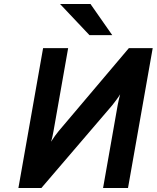

<svg xmlns="http://www.w3.org/2000/svg" viewBox="-20 -941 784 961"><path d="M72.1 0 195.7 -700H321.1L247.9 -285Q246.4 -276.3 242.9 -259.9Q239.5 -243.4 235.3 -231.6Q243.5 -244.9 255.4 -261.2Q267.3 -277.5 273.9 -285.2L624.9 -700H744.3L620.7 0H495.9L568.9 -414.2Q571.6 -428.1 574.7 -442Q577.8 -455.9 581.3 -469Q573.8 -456.2 561.2 -439.4Q548.7 -422.6 541.5 -413.8L187.1 0ZM427.9 -765 280.5 -921H432.9L541.9 -765Z"/></svg>

Font: Overpass
Style: Italic
Weight: 400
Italic angle: -10°
Designer: Delve Withrington, Dave Bailey, Thomas Jockin
Foundry: Delve Fonts LLC
Version: Version 4.000